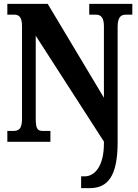

<svg xmlns="http://www.w3.org/2000/svg" viewBox="-20 -734 712 994"><path d="M400 240H444C537 240 589 180 589 2V-595C589 -643 605 -658 630 -658H665V-714H442V-658H478C500 -658 518 -645 518 -599V-228L227 -714H18V-658H53C74 -658 94 -651 94 -599V-119C94 -63 75 -56 45 -56H18V0H241V-56H205C176 -56 165 -63 165 -119V-549L518 -1V9C518 127 470 179 418 179H400Z"/></svg>

Font: Noto Serif Myanmar ExtraCondensed Black
Style: Regular
Weight: 900
Width: 2
Designer: Ben Mitchell and the Monotype Design Team
Foundry: Monotype Imaging Inc.
Version: Version 2.106